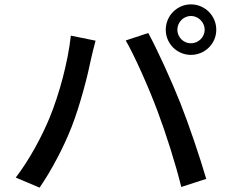

<svg xmlns="http://www.w3.org/2000/svg" viewBox="-20 -843 1040 878"><path d="M791 -707C791 -741 819 -770 853 -770C887 -770 916 -741 916 -707C916 -673 887 -645 853 -645C819 -645 791 -673 791 -707ZM738 -707C738 -643 790 -592 853 -592C917 -592 969 -643 969 -707C969 -771 917 -823 853 -823C790 -823 738 -771 738 -707ZM207 -305C172 -220 115 -113 52 -31L161 15C215 -63 272 -171 308 -264C347 -363 383 -506 396 -572C401 -594 410 -632 417 -657L304 -680C291 -560 251 -412 207 -305ZM700 -336C740 -229 782 -97 809 12L923 -25C896 -119 843 -275 805 -371C765 -472 699 -617 658 -692L555 -658C598 -583 661 -440 700 -336Z"/></svg>

Font: Noto Sans CJK TC Medium
Style: Regular
Weight: 500
Designer: Ryoko NISHIZUKA 西塚涼子 (kana, bopomofo & ideographs); Paul D. Hunt (Latin, Greek & Cyrillic); Sandoll Communications 산돌커뮤니
Foundry: Adobe
Version: Version 2.004;hotconv 1.0.118;makeotfexe 2.5.65603